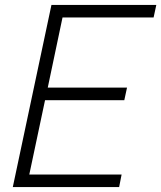

<svg xmlns="http://www.w3.org/2000/svg" viewBox="-20 -760 655 780"><path d="M32 0 189 -740H615L604 -689H234L174 -404H496L485 -353H163L99 -51H474L464 0Z"/></svg>

Font: Be Vietnam Pro ExtraLight
Style: Italic
Weight: 200
Italic angle: -12°
Designer: Lam Bao, Tony Le, Vietanh Nguyen
Foundry: Yellow Type Foundry
Version: Version 1.002; ttfautohint (v1.8.3)